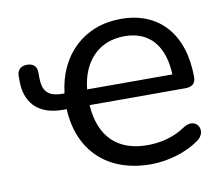

<svg xmlns="http://www.w3.org/2000/svg" viewBox="-62 -569 753 652"><g transform="rotate(-10 314.5 -243.0)"><path d="M409 9C466 9 530 -9 575 -41C617 -69 587 -125 541 -96C499 -67 452 -57 408 -57C305 -57 245 -116 238 -225H569C592 -225 604 -236 604 -257C604 -405 525 -495 393 -495C266 -495 176 -410 161 -279H155C104 -279 86 -300 86 -348V-365C86 -385 74 -397 52 -397C30 -397 18 -384 18 -364V-347C18 -278 55 -225 146 -225H159C166 -80 260 9 409 9ZM239 -279C248 -370 302 -435 395 -435C482 -435 529 -377 533 -279Z"/></g></svg>

Font: SN Pro Book
Style: Regular
Weight: 350
Designer: Tobias Whetton
Foundry: Supernotes
Version: Version 1.003;Glyphs 3.3 (3324)